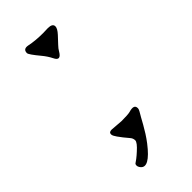

<svg xmlns="http://www.w3.org/2000/svg" viewBox="-233 -680 839 839"><g transform="rotate(-45 186.5 -260.5)"><path d="M247.1 -619.1Q276.4 -619.1 276.4 -601.1Q276.4 -587.9 257.6 -567.4Q238.8 -546.9 227.3 -534.9Q215.8 -522.9 210.9 -513.7Q188 -473.6 170.9 -509.8Q159.7 -532.2 142.6 -552.7Q105.5 -597.2 105.5 -606.4Q105.5 -631.3 133.3 -626Q169.9 -618.2 217.3 -618.2ZM278.3 -94.2Q278.3 -86.4 272.7 -77.6Q267.1 -68.8 259.8 -55.4Q252.4 -42 243.2 -25.4Q233.9 -8.8 222.4 9.3Q210.9 27.3 197.8 44.4Q131.8 129.9 104 96.7Q96.7 87.4 96.7 79.6Q96.7 71.8 100.8 69.3Q105 66.9 116.5 58.1Q127.9 49.3 140.1 38.1Q170.9 10.7 170.9 -2.2Q170.9 -15.1 161.9 -25.1Q152.8 -35.2 142.3 -48.8Q131.8 -62.5 126.2 -70.3Q120.6 -78.1 118.2 -83Q114.3 -89.8 114.3 -95.7Q114.3 -108.4 130.9 -108.4L188 -104Q227.5 -104 240.7 -107.4Q278.3 -118.7 278.3 -94.2Z"/></g></svg>

Font: Snowburst One
Style: Regular
Weight: 400
Designer: Annet Stirling
Foundry: Annet Stirling
Version: Version 1.001